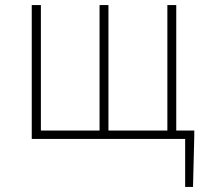

<svg xmlns="http://www.w3.org/2000/svg" viewBox="-20 -547 813 756"><path d="M709 189V0H661V-33H745V-13L740 189ZM105 0V-527H141V-33H372V-527H407V-33H639V-527H674V0Z"/></svg>

Font: Noto Sans HK Thin
Style: Regular
Weight: 100
Designer: Ryoko NISHIZUKA 西塚涼子 (kana, bopomofo & ideographs); Paul D. Hunt (Latin, Greek & Cyrillic); Sandoll Communications 산돌커뮤니
Foundry: Adobe
Version: Version 2.004-H2;hotconv 1.0.118;makeotfexe 2.5.65603